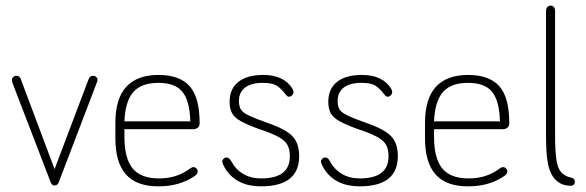

<svg xmlns="http://www.w3.org/2000/svg" viewBox="-20 -649 2072 679"><path d="M173 -51 54 -368Q50 -381 38 -381Q31 -381 26.5 -376.5Q22 -372 22 -366Q22 -364 22.5 -361.5Q23 -359 24 -356L159 -5Q161 1 164.5 4Q168 7 173 7Q178 7 182 4Q186 1 188 -5L322 -356Q325 -362 325 -366Q325 -372 320.5 -376.5Q316 -381 309 -381Q297 -381 293 -368Z M420 -192H662Q673 -192 679.5 -197.5Q686 -203 686 -213Q686 -258 677.5 -290.5Q669 -323 651 -344Q615 -384 541 -384Q465 -384 426.5 -342Q388 -300 388 -214V-160Q388 -74 425.5 -32Q463 10 540 10Q578 10 609.5 1Q641 -8 666 -25Q674 -30 676.5 -34Q679 -38 679 -42Q679 -49 674.5 -53.5Q670 -58 664 -58Q659 -58 652 -53Q628 -35 601 -26.5Q574 -18 542 -18Q478 -18 449 -53.5Q420 -89 420 -165ZM653 -220H420Q423 -291 451.5 -323.5Q480 -356 540 -356Q599 -356 625 -324.5Q651 -293 653 -220Z M903 10Q1038 10 1038 -97Q1038 -142 1014.5 -167Q991 -192 927 -214Q882 -230 860 -240.5Q838 -251 831.5 -262.5Q825 -274 825 -292Q825 -323 847 -339.5Q869 -356 909 -356Q939 -356 955 -348Q971 -340 991 -314Q994 -310 996.5 -308.5Q999 -307 1002 -307Q1008 -307 1013 -312Q1018 -317 1018 -323Q1018 -328 1015 -334Q985 -384 911 -384Q854 -384 823 -359.5Q792 -335 792 -289Q792 -265 800.5 -249Q809 -233 831.5 -220.5Q854 -208 895 -193Q941 -178 964.5 -165Q988 -152 996.5 -136.5Q1005 -121 1005 -96Q1005 -18 903 -18Q867 -18 840 -34Q813 -50 797 -80Q793 -87 789.5 -89.5Q786 -92 781 -92Q775 -92 770.5 -87.5Q766 -83 766 -78Q766 -70 779 -49Q819 10 903 10Z M1252 10Q1387 10 1387 -97Q1387 -142 1363.5 -167Q1340 -192 1276 -214Q1231 -230 1209 -240.5Q1187 -251 1180.5 -262.5Q1174 -274 1174 -292Q1174 -323 1196 -339.5Q1218 -356 1258 -356Q1288 -356 1304 -348Q1320 -340 1340 -314Q1343 -310 1345.5 -308.5Q1348 -307 1351 -307Q1357 -307 1362 -312Q1367 -317 1367 -323Q1367 -328 1364 -334Q1334 -384 1260 -384Q1203 -384 1172 -359.5Q1141 -335 1141 -289Q1141 -265 1149.5 -249Q1158 -233 1180.5 -220.5Q1203 -208 1244 -193Q1290 -178 1313.5 -165Q1337 -152 1345.5 -136.5Q1354 -121 1354 -96Q1354 -18 1252 -18Q1216 -18 1189 -34Q1162 -50 1146 -80Q1142 -87 1138.5 -89.5Q1135 -92 1130 -92Q1124 -92 1119.5 -87.5Q1115 -83 1115 -78Q1115 -70 1128 -49Q1168 10 1252 10Z M1515 -192H1757Q1768 -192 1774.5 -197.5Q1781 -203 1781 -213Q1781 -258 1772.5 -290.5Q1764 -323 1746 -344Q1710 -384 1636 -384Q1560 -384 1521.5 -342Q1483 -300 1483 -214V-160Q1483 -74 1520.5 -32Q1558 10 1635 10Q1673 10 1704.5 1Q1736 -8 1761 -25Q1769 -30 1771.5 -34Q1774 -38 1774 -42Q1774 -49 1769.5 -53.5Q1765 -58 1759 -58Q1754 -58 1747 -53Q1723 -35 1696 -26.5Q1669 -18 1637 -18Q1573 -18 1544 -53.5Q1515 -89 1515 -165ZM1748 -220H1515Q1518 -291 1546.5 -323.5Q1575 -356 1635 -356Q1694 -356 1720 -324.5Q1746 -293 1748 -220Z M1998 8Q2005 8 2009 4Q2013 0 2013 -6Q2013 -12 2009.5 -16Q2006 -20 1999 -21Q1977 -26 1964.5 -40Q1952 -54 1947.5 -85Q1943 -116 1943 -172V-609Q1943 -619 1939 -624Q1935 -629 1927 -629Q1920 -629 1915.5 -624Q1911 -619 1911 -609V-169Q1911 -111 1916.5 -77.5Q1922 -44 1935 -25Q1958 8 1998 8Z"/></svg>

Font: Beiruti ExtraLight
Style: Regular
Weight: 250
Designer: Arlette Boutros
Foundry: Boutros
Version: Version 1.41